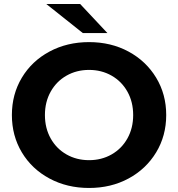

<svg xmlns="http://www.w3.org/2000/svg" viewBox="-20 -921 884 953"><path d="M39 -350Q39 -453 88.5 -535.5Q138 -618 225.5 -665Q313 -712 422 -712Q531 -712 618 -665Q705 -618 755 -535.5Q805 -453 805 -350Q805 -247 755 -164.5Q705 -82 618 -35Q531 12 422 12Q313 12 225.5 -35Q138 -82 88.5 -164.5Q39 -247 39 -350ZM641 -350Q641 -415 612.5 -466Q584 -517 534 -545.5Q484 -574 422 -574Q360 -574 310 -545.5Q260 -517 231.5 -466Q203 -415 203 -350Q203 -285 231.5 -234Q260 -183 310 -154.5Q360 -126 422 -126Q484 -126 534 -154.5Q584 -183 612.5 -234Q641 -285 641 -350ZM210 -901H378L513 -757H391Z"/></svg>

Font: APTA Sans Regular
Style: Bold Italic
Weight: 700
Version: Version 7.200